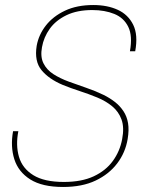

<svg xmlns="http://www.w3.org/2000/svg" viewBox="-20 -732 584 764"><path d="M231 12Q148 12 100.5 -18Q53 -48 37 -98.5Q21 -149 32 -210H53Q42 -154 55.5 -108Q69 -62 112.5 -35Q156 -8 234 -8Q305 -8 353 -30.5Q401 -53 429 -91.5Q457 -130 466 -178Q475 -225 463.5 -256.5Q452 -288 426.5 -309Q401 -330 367 -344Q333 -358 297.5 -369.5Q262 -381 230 -394Q175 -417 145.5 -452.5Q116 -488 126 -550Q134 -594 162.5 -630.5Q191 -667 238.5 -689.5Q286 -712 351 -712Q407 -712 448.5 -693Q490 -674 510 -633.5Q530 -593 518 -528H497Q508 -589 490.5 -625Q473 -661 435 -676.5Q397 -692 347 -692Q287 -692 244.5 -671.5Q202 -651 178 -617.5Q154 -584 147 -544Q140 -506 153 -480Q166 -454 192.5 -437Q219 -420 253 -407.5Q287 -395 323.5 -382.5Q360 -370 393 -354Q417 -342 437 -326.5Q457 -311 471 -290Q485 -269 489.5 -242Q494 -215 488 -179Q479 -125 446.5 -82Q414 -39 360.5 -13.5Q307 12 231 12Z"/></svg>

Font: DM Sans 9pt Thin
Style: Italic
Weight: 250
Italic angle: -10°
Version: Version 4.004;gftools[0.9.30]